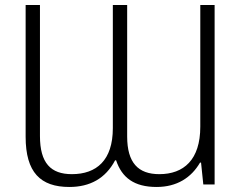

<svg xmlns="http://www.w3.org/2000/svg" viewBox="-20 -734 962 764"><path d="M256 10C338 10 400 -24 438 -96H442C465 -27 514 10 603 10C684 10 741 -27 776 -87H780L789 0H834V-714H777V-230C777 -98 711 -41 614 -41C530 -41 486 -86 486 -191V-714H429V-224C429 -96 364 -41 266 -41C182 -41 139 -85 139 -193V-714H82V-190C82 -48 141 10 256 10Z"/></svg>

Font: Noto Sans SemiCondensed Light
Style: Regular
Weight: 300
Width: 4
Designer: Monotype Design Team
Foundry: Monotype Imaging Inc.
Version: Version 2.013